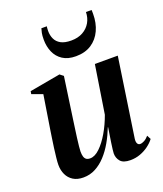

<svg xmlns="http://www.w3.org/2000/svg" viewBox="-142 -855 817 961"><g transform="rotate(-20 266.5 -375.0)"><path d="M136.5 12Q103.5 12 82 -1.8Q60.5 -15.5 49.8 -38.5Q39 -61.5 39 -90.5Q39 -103.5 41.5 -127Q44 -150.5 47.5 -177.2Q51 -204 54.8 -227.8Q58.5 -251.5 60.5 -265.5L89.5 -449L32.5 -469.5L35 -484.5L199 -514L217.5 -499L186 -279Q183.5 -261 180 -236.2Q176.5 -211.5 173.2 -186.8Q170 -162 168 -142.5Q166 -123 166 -115Q166 -99.5 169 -88.8Q172 -78 179.5 -72.2Q187 -66.5 200.5 -66.5Q225.5 -66.5 252 -91.8Q278.5 -117 302.5 -158Q326.5 -199 343.5 -246.5L383.5 -502.5H505.5L443 -82Q441 -66 445.8 -57.2Q450.5 -48.5 460 -48.5Q470 -48.5 482.5 -55.2Q495 -62 506.5 -75.5L517.5 -54.5Q504.5 -37 484.2 -22Q464 -7 439.2 2Q414.5 11 387 11Q349.5 11 334.2 -6.8Q319 -24.5 319 -49Q319 -54.5 320.8 -69.5Q322.5 -84.5 325.5 -104.5Q328.5 -124.5 331.8 -145.2Q335 -166 337.5 -182.5H336Q321 -144 301 -109Q281 -74 256 -46.8Q231 -19.5 201.2 -3.8Q171.5 12 136.5 12ZM308.5 -571Q266 -571 238.5 -589Q211 -607 197.8 -637.2Q184.5 -667.5 184.5 -704Q184.5 -726.5 187.2 -739.2Q190 -752 193 -762H222Q221.5 -759 220.8 -753.8Q220 -748.5 220 -738Q220 -714 229 -694.8Q238 -675.5 258.5 -664.2Q279 -653 313.5 -653Q349.5 -653 375.5 -667.5Q401.5 -682 415.8 -706.8Q430 -731.5 430.5 -762H460.5Q460.5 -757.5 460.8 -753.5Q461 -749.5 461 -741.5Q461 -692.5 443.2 -654Q425.5 -615.5 391.5 -593.2Q357.5 -571 308.5 -571Z"/></g></svg>

Font: Merriweather 144pt SemiBold
Style: Italic
Weight: 600
Italic angle: -7.8°
Version: Version 2.101